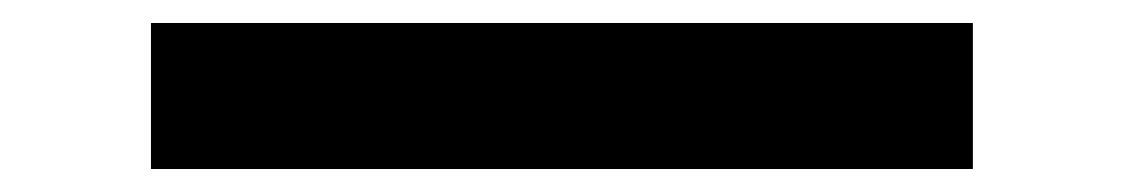

<svg xmlns="http://www.w3.org/2000/svg" viewBox="-20 -437 978 167"><path d="M111.3 -417H826.2V-290H111.3Z"/></svg>

Font: Pretendard JP ExtraBold
Style: Regular
Weight: 800
Designer: Base glyphs from Inter by Rasmus Andersson; Hangeul glyphs from Noto Sans CJK(Source Han Sans) by Jang Soo-young and Kan
Foundry: Kil Hyung-jin
Version: Version 1.309